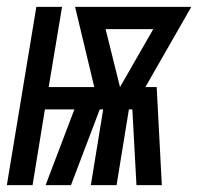

<svg xmlns="http://www.w3.org/2000/svg" viewBox="-46 -540 578 560"><path d="M-26 0 60 -520H135L96 -286H229L173 -520H512L378 -286H411L426 0H352L340 -221H330L294 0H219L255 -221H245L161 0H87L171 -221H85L49 0ZM304 -286 401 -455H262Z"/></svg>

Font: Iosevka SS18 Semibold
Style: Italic
Weight: 600
Italic angle: -9°
Monospace: yes
Designer: Belleve Invis
Foundry: Belleve Invis
Version: Version 25.1.1; ttfautohint (v1.8.4)